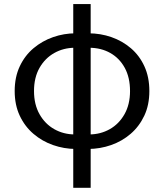

<svg xmlns="http://www.w3.org/2000/svg" viewBox="-20 -716 800 936"><path d="M348.4 10.2Q291.9 9.8 238.7 -8.8Q185.6 -27.3 143.3 -63.4Q100.9 -99.5 76.3 -151.9Q51.6 -204.2 51.6 -272.2Q51.6 -340.1 76.3 -392.6Q100.9 -445.1 143.3 -480.8Q185.6 -516.4 238.7 -535Q291.9 -553.6 348.4 -553.6L344.1 -483.2Q289.4 -482.8 244.6 -457.6Q199.7 -432.4 172.7 -385.3Q145.8 -338.2 145.8 -272.2Q145.8 -206.8 172.7 -159.2Q199.7 -111.6 244.6 -86.3Q289.4 -61 344.1 -60.6ZM411.3 10.2 415.6 -60.6Q470.2 -61 515.1 -86.3Q560 -111.6 586.9 -159.2Q613.9 -206.8 613.9 -272.2Q613.9 -338.2 588.2 -385.3Q562.4 -432.4 517.8 -457.6Q473.3 -482.8 415.6 -483.2L411.3 -553.6Q470 -553.6 523.3 -535Q576.5 -516.4 618.2 -480.8Q660 -445.1 684 -392.6Q708.1 -340.1 708.1 -272.2Q708.1 -204.2 683.4 -151.9Q658.7 -99.5 616.7 -63.4Q574.7 -27.3 521.6 -8.8Q468.4 9.8 411.3 10.2ZM337.1 199.6V-696.2H422V199.6Z"/></svg>

Font: Noto Sans SC Thin
Style: Regular
Weight: 100
Designer: Ryoko NISHIZUKA 西塚涼子 (kana, bopomofo & ideographs); Paul D. Hunt (Latin, Greek & Cyrillic); Sandoll Communications 산돌커뮤니
Foundry: Adobe
Version: Version 2.004-H2;hotconv 1.0.118;makeotfexe 2.5.65603